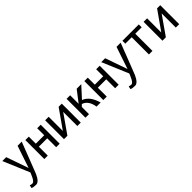

<svg xmlns="http://www.w3.org/2000/svg" viewBox="330 -1986 3671 3671"><g transform="rotate(-45 2166.0 -150.0)"><path d="M433 -538 282 -89 125 -538H20Q210 -90 245 -6Q245 2 220 55Q171 173 125 173Q92 173 63 161L50 221Q81 240 159 240Q234 240 300 94L324 33Q383 -119 424 -224Q464 -330 545 -538Z M708 -238H935V3H1030V-510H935V-320H708V-510H615V3H708Z M1600 3V-510H1515L1245 -126V-510H1150V0H1242L1508 -380V3Z M1826 -194 1866 -234Q2001 -190 2030 0H2141Q2077 -228 1922 -286L2127 -510H2003L1826 -280V-510H1730V0H1826Z M2303 -238H2530V3H2625V-510H2530V-320H2303V-510H2210V3H2303Z M3108 -538 2957 -89 2800 -538H2695Q2885 -90 2920 -6Q2920 2 2895 55Q2846 173 2800 173Q2767 173 2738 161L2725 221Q2756 240 2834 240Q2909 240 2975 94L2999 33Q3058 -119 3099 -224Q3139 -330 3220 -538Z M3539 -462H3712V-540H3270V-462H3443V3H3539Z M4262 3V-510H4177L3907 -126V-510H3812V0H3904L4170 -380V3Z"/></g></svg>

Font: Sawarabi Gothic
Style: Regular
Weight: 400
Designer: mshio (mshio@users.sourceforge.jp)
Version: Version 20141215